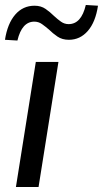

<svg xmlns="http://www.w3.org/2000/svg" viewBox="-28 -752 414 772"><path d="M36 0 116 -503H207L127 0ZM42 -589 -8 -592Q2 -657 33 -693Q64 -729 111 -729Q137 -729 155.5 -716Q174 -703 189 -688Q203 -675 217 -665Q231 -655 248 -655Q299 -655 317 -732L366 -729Q356 -663 325 -627.5Q294 -592 249 -592Q222 -592 203 -605Q184 -618 169 -633Q155 -645 141 -655Q127 -665 110 -665Q60 -665 42 -589Z"/></svg>

Font: Mulish ExtraLight Medium
Style: Italic
Weight: 500
Italic angle: -9°
Version: Version 3.603